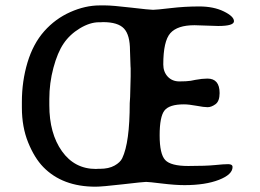

<svg xmlns="http://www.w3.org/2000/svg" viewBox="-20 -704 981 724"><path d="M470.2 -513.2Q470.2 -572.3 447.5 -596.4Q424.8 -620.6 368.2 -620.6L360.8 -620.1H353.5Q319.3 -620.1 281.2 -597.2Q243.2 -574.2 220 -540Q196.8 -505.9 181.4 -448.2Q166 -390.6 166 -330.6V-307.1Q166 -200.7 213.6 -133.8Q261.2 -66.9 341.8 -66.9L349.1 -67.4H356.4Q390.1 -67.4 411.9 -79.6Q433.6 -91.8 440.9 -107.4Q469.2 -166.5 469.2 -314.9L470.7 -338.4L472.7 -416V-446.3L472.2 -453.6L470.7 -498.5Q470.2 -505.9 470.2 -513.2ZM595.7 -460.9Q595.7 -433.1 612.5 -415Q629.4 -397 656.5 -397Q683.6 -397 699.2 -399.4L716.3 -402.8Q742.7 -407.7 762.2 -407.7Q808.1 -407.7 808.1 -353Q808.1 -322.3 792.5 -311Q776.9 -299.8 762.9 -299.8Q749 -299.8 720.5 -305.2Q691.9 -310.5 673.3 -310.5Q618.7 -310.5 600.3 -287.4Q582 -264.2 582 -193.6Q582 -123 603 -100.6Q624 -78.1 689.9 -78.1Q755.9 -78.1 789.8 -81.5Q823.7 -85 840.3 -85Q856.9 -85 856.9 -74.2Q856.9 -45.9 805.7 -25.9Q754.4 -5.9 675.8 -5.9Q640.6 -5.9 590.6 -12Q540.5 -18.1 530.8 -18.1Q521 -18.1 442.6 -9Q364.3 0 340.3 0Q215.3 0 143.1 -74.2Q109.9 -108.4 86.2 -166.7Q62.5 -225.1 62.5 -298.3V-319.8Q62.5 -397.9 83.7 -468.5Q105 -539.1 146.7 -586.2Q188.5 -633.3 244.9 -658.4Q301.3 -683.6 356.4 -683.6H376.5Q403.3 -683.6 474.1 -675.3Q544.9 -667 557.1 -667Q569.3 -667 622.8 -673.3Q676.3 -679.7 731 -679.7Q785.6 -679.7 824 -660.9Q862.3 -642.1 862.3 -624Q862.3 -606 802.7 -606L713.4 -608.9Q648.9 -608.9 622.3 -578.9Q595.7 -548.8 595.7 -460.9Z"/></svg>

Font: Averia Gruesa Libre
Style: Regular
Weight: 500
Italic angle: -1.70001°
Version: Version 1.001